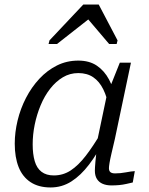

<svg xmlns="http://www.w3.org/2000/svg" viewBox="-20 -814 657 846"><path d="M490 -376 461 -337Q452 -386 435 -420.5Q418 -455 391 -473.5Q364 -492 325 -492Q288 -492 257 -473.5Q226 -455 201 -423Q176 -391 159 -350Q142 -309 133 -265Q124 -221 124 -178Q124 -135 133 -104Q142 -73 163 -57Q184 -41 217 -41Q258 -41 291.5 -63Q325 -85 357.5 -127Q390 -169 426 -230L441 -200Q409 -137 372.5 -89Q336 -41 294.5 -14.5Q253 12 203 12Q150 12 114.5 -11.5Q79 -35 62 -78Q45 -121 45 -181Q45 -231 57.5 -283Q70 -335 94.5 -382.5Q119 -430 153.5 -467Q188 -504 231 -525.5Q274 -547 325 -547Q374 -547 407 -524.5Q440 -502 460.5 -463.5Q481 -425 490 -376ZM557 -538 486 -201Q477 -163 471 -137Q465 -111 462.5 -95.5Q460 -80 460 -73Q460 -61 466.5 -55.5Q473 -50 487 -50Q511 -50 534 -54.5Q557 -59 574 -60L565 -10Q552 -7 536.5 -3.5Q521 0 505 1.5Q489 3 471 3Q449 3 432.5 -4Q416 -11 407 -25.5Q398 -40 398 -62Q398 -74 400.5 -102.5Q403 -131 408 -165L402 -163L453 -406L458 -413L508 -538ZM415 -794H347L198 -636L194 -620H231L389 -744L348 -753L461 -620H494L498 -636Z"/></svg>

Font: Roboto Serif Light
Style: Italic
Weight: 300
Italic angle: -10°
Version: Version 1.007